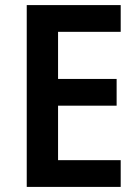

<svg xmlns="http://www.w3.org/2000/svg" viewBox="-20 -785 549 754"><path d="M454 -51H85V-765H454V-660H208V-475H438V-370H208V-156H454Z"/></svg>

Font: Noto Sans Tamil UI SemiCondensed SemiBold
Style: Regular
Weight: 600
Width: 4
Designer: Jelle Bosma - Monotype Design Team
Foundry: Monotype Imaging Inc.
Version: Version 2.004; ttfautohint (v1.8.4.7-5d5b)